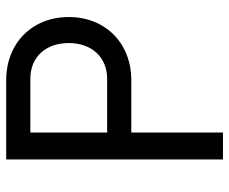

<svg xmlns="http://www.w3.org/2000/svg" viewBox="-80 -660 740 620"><g transform="rotate(-90 290.0 -350.0)"><path d="M85 0H172V-296H341C461 -296 545 -380 545 -498C545 -616 461 -700 341 -700H85ZM172 -374V-622H346C415 -622 461 -573 461 -498C461 -424 415 -374 346 -374Z"/></g></svg>

Font: CommitMono-dimboump
Style: Regular
Weight: 400
Monospace: yes
Designer: Eigil Nikolajsen
Foundry: Eigil Nikolajsen
Version: Version 1.143